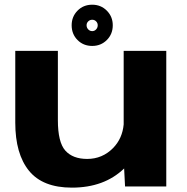

<svg xmlns="http://www.w3.org/2000/svg" viewBox="-20 -812 815 836"><path d="M524.5 0 520.5 -78.5Q434 5 293 5Q166 5 106.2 -68.5Q46.5 -142 46.5 -278V-590.5H232V-289Q232 -192.5 264.5 -156.2Q297 -120 359.5 -120Q426 -120 473 -168Q513 -209.5 518.5 -270.5V-590.5H704V0ZM381.5 -612Q343 -612 317.5 -637.8Q292 -663.5 292 -702Q292 -739.5 317.5 -765.5Q343 -791.5 381.5 -791.5Q419.5 -791.5 445.2 -765.5Q471 -739.5 471 -702Q471 -663.5 445.2 -637.8Q419.5 -612 381.5 -612ZM381.5 -676.5Q391.5 -676.5 398.5 -684Q405.5 -691.5 405.5 -702Q405.5 -712 398.5 -719Q391.5 -726 381.5 -726Q371.5 -726 364.2 -719Q357 -712 357 -702Q357 -691.5 364.2 -684Q371.5 -676.5 381.5 -676.5Z"/></svg>

Font: Anybody ExtraExpanded Regular
Style: Bold
Weight: 700
Width: 8
Designer: Tyler Finck
Foundry: Etcetera Type Company
Version: Version 1.010; ttfautohint (v1.8.3) -l 8 -r 50 -G 200 -x 14 